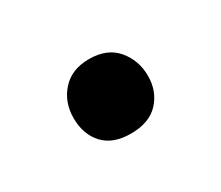

<svg xmlns="http://www.w3.org/2000/svg" viewBox="-43 -205 341 296"><g transform="rotate(-30 127.5 -57.0)"><path d="M126 9Q94 9 77.5 -9Q61 -27 61 -56Q61 -84 78.5 -103.5Q96 -123 127 -123Q159 -123 176 -103Q193 -83 193 -55Q193 -28 176 -9.5Q159 9 126 9Z"/></g></svg>

Font: STIX Two Text Medium
Style: Regular
Weight: 500
Designer: Ross Mills, John Hudson & Paul Hanslow, Tiro Typeworks Ltd; with prior portions MicroPress Inc., and Coen Hoffman.
Foundry: Tiro Typeworks Ltd
Version: Version 2.13 b171